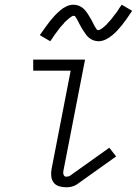

<svg xmlns="http://www.w3.org/2000/svg" viewBox="-20 -783 590 815"><path d="M261 12Q245 12 230.5 7.5Q216 3 207.5 -8.5Q199 -20 197.5 -35.5Q196 -51 199 -66L280 -483H121V-530H341L249 -57Q247 -49 250 -41Q253 -33 261 -33Q265 -33 269.5 -34Q274 -35 277 -37L444 -156L473 -119L306 0Q295 7 283.5 9.5Q272 12 261 12ZM193 -608 149 -634Q162 -652 172.5 -667Q183 -682 193 -694.5Q203 -707 212 -716.5Q221 -726 234 -737.5Q247 -749 262 -756Q277 -763 292 -763Q297 -763 302.5 -762Q308 -761 312.5 -759.5Q317 -758 321.5 -755.5Q326 -753 330 -750Q334 -747 337.5 -743.5Q341 -740 344 -736Q347 -732 350 -728Q353 -724 355.5 -719.5Q358 -715 360.5 -711Q363 -707 365.5 -703Q368 -699 370.5 -694Q373 -689 375.5 -684Q378 -679 380 -675Q382 -671 384.5 -667.5Q387 -664 389.5 -659.5Q392 -655 397 -655Q401 -655 405 -657.5Q409 -660 412.5 -662Q416 -664 419.5 -667.5Q423 -671 428 -675Q433 -679 434 -680.5Q435 -682 437 -684.5Q439 -687 442 -690Q445 -693 447.5 -696Q450 -699 453 -702.5Q456 -706 458.5 -709.5Q461 -713 464 -717Q467 -721 470.5 -725Q474 -729 477 -733.5Q480 -738 483 -743Q486 -748 489.5 -753Q493 -758 497 -763L541 -737Q529 -719 518 -703.5Q507 -688 497 -675.5Q487 -663 478 -653.5Q469 -644 456 -633Q443 -622 428 -615Q413 -608 398 -608Q393 -608 387.5 -609Q382 -610 377.5 -611.5Q373 -613 368.5 -615.5Q364 -618 360 -621Q356 -624 352.5 -627.5Q349 -631 346 -635Q343 -639 340.5 -643Q338 -647 335 -651Q332 -655 329.5 -659.5Q327 -664 324.5 -668Q322 -672 319.5 -677Q317 -682 314.5 -686.5Q312 -691 310 -695.5Q308 -700 305.5 -703.5Q303 -707 300.5 -711.5Q298 -716 293 -716Q289 -716 285 -713.5Q281 -711 277.5 -708.5Q274 -706 270.5 -703Q267 -700 262 -695.5Q257 -691 256 -690Q255 -689 253 -686.5Q251 -684 248.5 -681Q246 -678 243 -675Q240 -672 237 -668.5Q234 -665 231.5 -661.5Q229 -658 226 -654Q223 -650 220 -646Q217 -642 213.5 -637.5Q210 -633 207 -628Q204 -623 200.5 -618Q197 -613 193 -608Z"/></svg>

Font: Lode Dark Term
Style: Italic
Weight: 400
Italic angle: -11°
Monospace: yes
Designer: Belleve Invis
Foundry: Belleve Invis
Version: Version 29.2.0